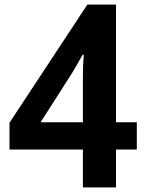

<svg xmlns="http://www.w3.org/2000/svg" viewBox="-20 -812 636 838"><path d="M21.5 -276.4 361.3 -792H486.3V-278.3H577.1V-159.2H486.3V5.9H341.8V-159.2H21.5ZM157.2 -278.3H341.8V-475.6Q341.8 -526.4 345.7 -573.2H340.8Q302.7 -505.9 292 -489.3Z"/></svg>

Font: Gothic A1 ExtraBold
Style: Regular
Weight: 800
Designer: HanYang I&C Co.,Ltd.
Foundry: HanYang I&C Co.,Ltd.
Version: Version 2.50